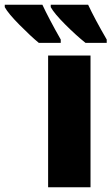

<svg xmlns="http://www.w3.org/2000/svg" viewBox="-143 -786 468 806"><path d="M-123 -766V-756Q-109 -730 -61 -681.5Q-13 -633 20 -606H112V-620Q88 -662 67.5 -701Q47 -740 35 -766ZM70 -766V-756Q85 -729 131 -683Q177 -637 216 -606H305V-620Q254 -708 227 -766ZM237 -553H59V0H237Z"/></svg>

Font: Noto Sans UI SemiCondensed Black
Style: Regular
Weight: 900
Width: 4
Designer: Monotype Design Team
Foundry: Monotype Imaging Inc.
Version: 1.001